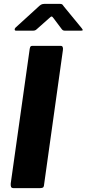

<svg xmlns="http://www.w3.org/2000/svg" viewBox="-20 -981 451 1001"><path d="M296 -742Q311 -742 308 -720L210 -20Q209 -6 203.5 -3Q198 0 184 0H53Q40 0 37.5 -7Q35 -14 36 -25L135 -727Q137 -737 140 -739.5Q143 -742 150 -742ZM299 -833 260 -885Q253 -895 249 -895Q245 -895 235 -885L173 -830Q167 -824 162 -822.5Q157 -821 149 -821H65Q57 -821 56.5 -826.5Q56 -832 61 -837L186 -951Q194 -958 201 -959.5Q208 -961 220 -961H292Q302 -961 306.5 -956Q311 -951 314 -946L406 -834Q413 -825 411 -823Q409 -821 399 -821H319Q311 -821 307 -824Q303 -827 299 -833Z"/></svg>

Font: Libre Franklin
Style: Bold Italic
Weight: 700
Italic angle: -8°
Designer: Pablo Impallari, Rodrigo Fuenzalida, Nhung Nguyen
Foundry: Impallari Type
Version: Version 3.000